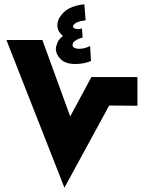

<svg xmlns="http://www.w3.org/2000/svg" viewBox="-20 -877 682 897"><path d="M401 -662 405 -592Q391 -586 373 -582Q355 -578 332 -578Q286 -578 263.5 -600.5Q241 -623 241 -648Q241 -660 248 -677Q255 -694 274 -709Q264 -717 256 -729.5Q248 -742 248 -759Q248 -791 279 -820.5Q310 -850 374 -857L380 -782Q347 -778 334 -769.5Q321 -761 321 -754Q321 -746 333 -742.5Q345 -739 363 -744L366 -702Q347 -697 333 -688Q319 -679 319 -667Q319 -657 328.5 -653Q338 -649 350 -649Q365 -649 379.5 -653.5Q394 -658 401 -662ZM281 0 10 -690H178L308 -333L407 -517H622V-383L490 -384Z"/></svg>

Font: Noto Sans Arabic Blk
Style: Regular
Weight: 900
Designer: Monotype Design Team, Nadine Chahine, Nizar Qandah and Khaled Hosny
Foundry: Monotype Imaging Inc.
Version: Version 2.012; ttfautohint (v1.8.4.7-5d5b)